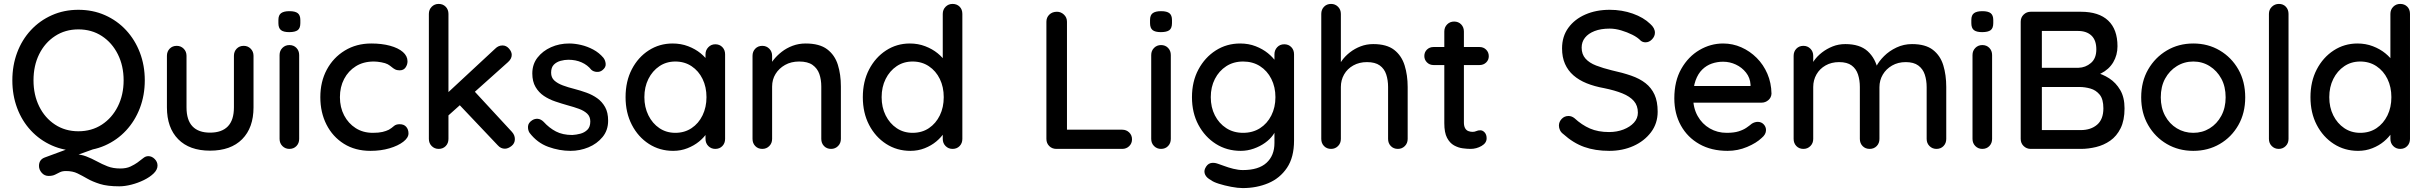

<svg xmlns="http://www.w3.org/2000/svg" viewBox="-20 -760 12391 980"><path d="M737 37Q755 37 769.5 51.5Q784 66 784 85Q784 106 764.5 125Q745 144 714.5 159Q684 174 650.5 182.5Q617 191 589 191Q528 191 490 179Q452 167 426 152Q400 137 375.5 125Q351 113 317 113Q298 113 286 119Q274 125 261 131.5Q248 138 228 138Q207 138 193 122Q179 106 179 87Q179 55 208 44L403 -28L494 -12L311 54L354 27Q391 27 419.5 38Q448 49 474.5 63.5Q501 78 529 89Q557 100 594 100Q625 100 646 90Q667 80 681 70Q698 58 710.5 47.5Q723 37 737 37ZM719 -350Q719 -274 694 -208.5Q669 -143 623.5 -94Q578 -45 516 -17.5Q454 10 380 10Q307 10 245 -17.5Q183 -45 137.5 -94Q92 -143 67.5 -208.5Q43 -274 43 -350Q43 -426 67.5 -491.5Q92 -557 137.5 -606Q183 -655 245 -682.5Q307 -710 380 -710Q454 -710 516 -682.5Q578 -655 623.5 -606Q669 -557 694 -491.5Q719 -426 719 -350ZM611 -350Q611 -424 581.5 -483Q552 -542 500 -576Q448 -610 380 -610Q313 -610 261 -576Q209 -542 180 -483.5Q151 -425 151 -350Q151 -276 180 -217Q209 -158 261 -124Q313 -90 380 -90Q448 -90 500 -124Q552 -158 581.5 -217Q611 -276 611 -350Z M1224 -526Q1245 -526 1259.5 -511.5Q1274 -497 1274 -475V-212Q1274 -108 1216 -49.5Q1158 9 1052 9Q947 9 889.5 -49.5Q832 -108 832 -212V-475Q832 -497 846 -511.5Q860 -526 882 -526Q903 -526 917.5 -511.5Q932 -497 932 -475V-212Q932 -147 962.5 -115Q993 -83 1052 -83Q1112 -83 1143 -115Q1174 -147 1174 -212V-475Q1174 -497 1188 -511.5Q1202 -526 1224 -526Z M1507 -51Q1507 -29 1493 -14.5Q1479 0 1457 0Q1436 0 1421.5 -14.5Q1407 -29 1407 -51V-479Q1407 -501 1421.5 -515.5Q1436 -530 1457 -530Q1479 -530 1493 -515.5Q1507 -501 1507 -479ZM1456 -596Q1427 -596 1414 -606.5Q1401 -617 1401 -642V-658Q1401 -683 1415 -693Q1429 -703 1457 -703Q1487 -703 1500 -692.5Q1513 -682 1513 -658V-642Q1513 -616 1499.5 -606Q1486 -596 1456 -596Z M1875 -538Q1929 -538 1971 -526.5Q2013 -515 2036.5 -494.5Q2060 -474 2060 -447Q2060 -430 2050 -415.5Q2040 -401 2020 -401Q2006 -401 1996.5 -406Q1987 -411 1979 -418Q1971 -425 1959 -432Q1948 -438 1926.5 -442Q1905 -446 1888 -446Q1835 -446 1796.5 -422Q1758 -398 1736.5 -357Q1715 -316 1715 -264Q1715 -212 1736.5 -171Q1758 -130 1795.5 -106Q1833 -82 1883 -82Q1913 -82 1932 -86.5Q1951 -91 1965 -98Q1980 -107 1990.5 -116.5Q2001 -126 2020 -126Q2042 -126 2053.5 -112.5Q2065 -99 2065 -79Q2065 -57 2038.5 -36.5Q2012 -16 1968 -3Q1924 10 1871 10Q1793 10 1735.5 -26Q1678 -62 1646.5 -124Q1615 -186 1615 -264Q1615 -343 1648 -404.5Q1681 -466 1740 -502Q1799 -538 1875 -538Z M2219 0Q2198 0 2183.5 -14.5Q2169 -29 2169 -51V-689Q2169 -711 2183.5 -725.5Q2198 -740 2219 -740Q2241 -740 2255 -725.5Q2269 -711 2269 -689V-51Q2269 -29 2255 -14.5Q2241 0 2219 0ZM2545 -528Q2564 -528 2578 -512Q2592 -496 2592 -480Q2592 -460 2573 -443L2260 -163L2256 -278L2508 -512Q2524 -528 2545 -528ZM2557 -1Q2536 -1 2521 -18L2321 -229L2397 -299L2592 -88Q2608 -71 2608 -50Q2608 -28 2590.5 -14.5Q2573 -1 2557 -1Z M2683 -82Q2674 -96 2675 -114.5Q2676 -133 2696 -146Q2710 -155 2725.5 -153.5Q2741 -152 2755 -138Q2783 -107 2817.5 -89Q2852 -71 2901 -71Q2921 -72 2942 -77.5Q2963 -83 2978 -97.5Q2993 -112 2993 -140Q2993 -165 2977 -180Q2961 -195 2935 -204.5Q2909 -214 2879 -222Q2847 -231 2814.5 -242Q2782 -253 2756 -270.5Q2730 -288 2713.5 -316Q2697 -344 2697 -385Q2697 -432 2723.5 -466Q2750 -500 2792.5 -519Q2835 -538 2885 -538Q2914 -538 2946 -530.5Q2978 -523 3008 -507Q3038 -491 3060 -465Q3070 -452 3071.5 -434Q3073 -416 3055 -402Q3043 -392 3026 -393Q3009 -394 2998 -404Q2979 -428 2949 -441.5Q2919 -455 2881 -455Q2862 -455 2841.5 -449.5Q2821 -444 2807 -430Q2793 -416 2793 -389Q2793 -364 2809.5 -349Q2826 -334 2853 -324Q2880 -314 2912 -306Q2943 -298 2973.5 -287Q3004 -276 3028.5 -258.5Q3053 -241 3068.5 -213.5Q3084 -186 3084 -144Q3084 -95 3055.5 -60.5Q3027 -26 2983.5 -8Q2940 10 2892 10Q2835 10 2778.5 -10.5Q2722 -31 2683 -82Z M3631 -534Q3653 -534 3667 -519.5Q3681 -505 3681 -483V-51Q3681 -29 3667 -14.5Q3653 0 3631 0Q3610 0 3595.5 -14.5Q3581 -29 3581 -51V-123L3602 -120Q3602 -102 3587.5 -80Q3573 -58 3548 -37.5Q3523 -17 3489 -3.5Q3455 10 3416 10Q3347 10 3292 -25.5Q3237 -61 3205 -123Q3173 -185 3173 -264Q3173 -345 3205 -406.5Q3237 -468 3291.5 -503Q3346 -538 3413 -538Q3456 -538 3492.5 -524Q3529 -510 3556 -488Q3583 -466 3597.5 -441.5Q3612 -417 3612 -395L3581 -392V-483Q3581 -504 3595.5 -519Q3610 -534 3631 -534ZM3427 -82Q3474 -82 3510 -106Q3546 -130 3566 -171.5Q3586 -213 3586 -264Q3586 -316 3566 -357Q3546 -398 3510 -422Q3474 -446 3427 -446Q3381 -446 3345.5 -422Q3310 -398 3289.5 -357Q3269 -316 3269 -264Q3269 -213 3289.5 -171.5Q3310 -130 3345.5 -106Q3381 -82 3427 -82Z M4092 -538Q4163 -538 4202 -508.5Q4241 -479 4256.5 -429.5Q4272 -380 4272 -319V-51Q4272 -29 4257.5 -14.5Q4243 0 4222 0Q4200 0 4186 -14.5Q4172 -29 4172 -51V-318Q4172 -354 4162 -382.5Q4152 -411 4127.5 -428.5Q4103 -446 4059 -446Q4018 -446 3987 -428.5Q3956 -411 3938.5 -382.5Q3921 -354 3921 -318V-51Q3921 -29 3906.5 -14.5Q3892 0 3871 0Q3849 0 3835 -14.5Q3821 -29 3821 -51V-475Q3821 -497 3835 -511.5Q3849 -526 3871 -526Q3892 -526 3906.5 -511.5Q3921 -497 3921 -475V-419L3903 -409Q3910 -431 3927.5 -453.5Q3945 -476 3970 -495.5Q3995 -515 4026 -526.5Q4057 -538 4092 -538Z M4842 -740Q4864 -740 4878 -726Q4892 -712 4892 -689V-51Q4892 -29 4878 -14.5Q4864 0 4842 0Q4821 0 4806.5 -14.5Q4792 -29 4792 -51V-123L4813 -122Q4813 -104 4798.5 -81.5Q4784 -59 4759 -38Q4734 -17 4700 -3.5Q4666 10 4627 10Q4558 10 4503 -25.5Q4448 -61 4416 -122.5Q4384 -184 4384 -264Q4384 -344 4416 -405.5Q4448 -467 4502.5 -502.5Q4557 -538 4624 -538Q4666 -538 4702.5 -524Q4739 -510 4766 -488Q4793 -466 4808 -441.5Q4823 -417 4823 -395L4792 -392V-689Q4792 -711 4806.5 -725.5Q4821 -740 4842 -740ZM4638 -82Q4686 -82 4721.5 -106Q4757 -130 4777 -171Q4797 -212 4797 -264Q4797 -316 4777 -357Q4757 -398 4721 -422Q4685 -446 4638 -446Q4592 -446 4556.5 -422Q4521 -398 4500.5 -357Q4480 -316 4480 -264Q4480 -212 4500.5 -171Q4521 -130 4556.5 -106Q4592 -82 4638 -82Z M5708 -98Q5729 -98 5743.5 -84Q5758 -70 5758 -49Q5758 -28 5743.5 -14Q5729 0 5708 0H5372Q5350 0 5335.5 -14.5Q5321 -29 5321 -51V-649Q5321 -671 5336 -685.5Q5351 -700 5375 -700Q5395 -700 5410.5 -685.5Q5426 -671 5426 -649V-81L5405 -98Z M5956 -51Q5956 -29 5942 -14.5Q5928 0 5906 0Q5885 0 5870.5 -14.5Q5856 -29 5856 -51V-479Q5856 -501 5870.5 -515.5Q5885 -530 5906 -530Q5928 -530 5942 -515.5Q5956 -501 5956 -479ZM5905 -596Q5876 -596 5863 -606.5Q5850 -617 5850 -642V-658Q5850 -683 5864 -693Q5878 -703 5906 -703Q5936 -703 5949 -692.5Q5962 -682 5962 -658V-642Q5962 -616 5948.5 -606Q5935 -596 5905 -596Z M6310 -538Q6353 -538 6389 -524Q6425 -510 6451.5 -488.5Q6478 -467 6493 -444Q6508 -421 6508 -404L6485 -403V-483Q6485 -504 6499 -519Q6513 -534 6535 -534Q6557 -534 6571 -519.5Q6585 -505 6585 -483V-42Q6585 43 6549 96.5Q6513 150 6453.5 175Q6394 200 6323 200Q6298 200 6264 193.5Q6230 187 6201.5 178Q6173 169 6162 160Q6139 148 6131.5 132Q6124 116 6131 100Q6141 78 6158 73Q6175 68 6197 76Q6207 79 6228 87Q6249 95 6275 101.5Q6301 108 6324 108Q6404 108 6444.5 71Q6485 34 6485 -30V-120L6496 -113Q6493 -92 6477.5 -70.5Q6462 -49 6437 -31Q6412 -13 6379.5 -1.5Q6347 10 6313 10Q6242 10 6186 -25.5Q6130 -61 6097 -122.5Q6064 -184 6064 -264Q6064 -344 6097 -405.5Q6130 -467 6185.5 -502.5Q6241 -538 6310 -538ZM6325 -446Q6276 -446 6239 -422Q6202 -398 6181 -357Q6160 -316 6160 -264Q6160 -212 6181 -171Q6202 -130 6239 -106Q6276 -82 6325 -82Q6374 -82 6411 -105.5Q6448 -129 6469 -170.5Q6490 -212 6490 -264Q6490 -316 6469 -357.5Q6448 -399 6411 -422.5Q6374 -446 6325 -446Z M6989 -535Q7058 -535 7096 -505.5Q7134 -476 7149.5 -426Q7165 -376 7165 -316V-51Q7165 -29 7150.5 -14.5Q7136 0 7115 0Q7093 0 7079 -14.5Q7065 -29 7065 -51V-316Q7065 -351 7055.5 -380Q7046 -409 7022.5 -426Q6999 -443 6957 -443Q6918 -443 6887.5 -426Q6857 -409 6840.5 -380Q6824 -351 6824 -316V-51Q6824 -29 6809.5 -14.5Q6795 0 6774 0Q6752 0 6738 -14.5Q6724 -29 6724 -51V-689Q6724 -711 6738 -725.5Q6752 -740 6774 -740Q6795 -740 6809.5 -725.5Q6824 -711 6824 -689V-416L6806 -406Q6813 -428 6829.5 -451Q6846 -474 6870.5 -493Q6895 -512 6925 -523.5Q6955 -535 6989 -535Z M7297 -520H7532Q7552 -520 7565.5 -506.5Q7579 -493 7579 -473Q7579 -454 7565.5 -441Q7552 -428 7532 -428H7297Q7277 -428 7263.5 -441.5Q7250 -455 7250 -474Q7250 -494 7263.5 -507Q7277 -520 7297 -520ZM7402 -650Q7424 -650 7438 -635.5Q7452 -621 7452 -599V-135Q7452 -117 7458 -106Q7464 -95 7474.5 -91Q7485 -87 7496 -87Q7507 -87 7515.5 -91Q7524 -95 7536 -95Q7548 -95 7558 -84Q7568 -73 7568 -54Q7568 -30 7542 -15Q7516 0 7486 0Q7469 0 7446 -3Q7423 -6 7401.5 -18Q7380 -30 7366 -56.5Q7352 -83 7352 -131V-599Q7352 -621 7366.5 -635.5Q7381 -650 7402 -650Z M8194 10Q8122 10 8066 -10Q8010 -30 7959 -76Q7948 -84 7942.5 -95.5Q7937 -107 7937 -119Q7937 -138 7951 -153Q7965 -168 7986 -168Q8002 -168 8016 -157Q8054 -122 8095.5 -104Q8137 -86 8193 -86Q8233 -86 8266.5 -99Q8300 -112 8320 -134Q8340 -156 8340 -185Q8340 -221 8319.5 -244.5Q8299 -268 8260.5 -283.5Q8222 -299 8168 -310Q8118 -319 8078.5 -335Q8039 -351 8011 -375.5Q7983 -400 7968 -434Q7953 -468 7953 -513Q7953 -574 7985 -618Q8017 -662 8072 -686Q8127 -710 8196 -710Q8259 -710 8314 -690.5Q8369 -671 8403 -638Q8427 -617 8427 -593Q8427 -575 8412.5 -559.5Q8398 -544 8379 -544Q8365 -544 8355 -552Q8339 -569 8312 -582.5Q8285 -596 8254.5 -605Q8224 -614 8196 -614Q8151 -614 8119 -601.5Q8087 -589 8070 -567.5Q8053 -546 8053 -517Q8053 -483 8072.5 -461Q8092 -439 8127 -425.5Q8162 -412 8207 -401Q8262 -389 8305.5 -374Q8349 -359 8379 -335.5Q8409 -312 8425 -277Q8441 -242 8441 -190Q8441 -130 8407 -85Q8373 -40 8317.5 -15Q8262 10 8194 10Z M8798 10Q8715 10 8654 -24.5Q8593 -59 8559.5 -119.5Q8526 -180 8526 -258Q8526 -346 8561.5 -408.5Q8597 -471 8654 -504.5Q8711 -538 8775 -538Q8824 -538 8868 -518.5Q8912 -499 8946.5 -464.5Q8981 -430 9001 -383.5Q9021 -337 9022 -282Q9021 -262 9006 -249Q8991 -236 8971 -236H8582L8558 -321H8934L8915 -303V-328Q8913 -363 8892 -389.5Q8871 -416 8840 -430.5Q8809 -445 8775 -445Q8745 -445 8717.5 -435.5Q8690 -426 8668.5 -405Q8647 -384 8634.5 -349.5Q8622 -315 8622 -264Q8622 -209 8645 -168Q8668 -127 8707 -104.5Q8746 -82 8793 -82Q8830 -82 8854 -89.5Q8878 -97 8894 -108Q8910 -119 8922 -129Q8937 -138 8952 -138Q8970 -138 8982 -125.5Q8994 -113 8994 -96Q8994 -74 8972 -56Q8945 -30 8897.5 -10Q8850 10 8798 10Z M9399 -535Q9473 -535 9513 -498.5Q9553 -462 9566 -400L9550 -405L9557 -421Q9570 -447 9596.5 -473.5Q9623 -500 9660 -517.5Q9697 -535 9739 -535Q9808 -535 9846 -505.5Q9884 -476 9899 -426.5Q9914 -377 9914 -316V-51Q9914 -29 9900 -14.5Q9886 0 9864 0Q9843 0 9828.5 -14.5Q9814 -29 9814 -51V-315Q9814 -350 9804.5 -379Q9795 -408 9771.5 -425.5Q9748 -443 9707 -443Q9668 -443 9637.5 -425.5Q9607 -408 9590 -379Q9573 -350 9573 -315V-51Q9573 -29 9559 -14.5Q9545 0 9523 0Q9501 0 9487 -14.5Q9473 -29 9473 -51V-316Q9473 -351 9463.5 -380Q9454 -409 9431 -426Q9408 -443 9367 -443Q9328 -443 9298 -426Q9268 -409 9251.5 -380Q9235 -351 9235 -316V-51Q9235 -29 9220.5 -14.5Q9206 0 9185 0Q9163 0 9149 -14.5Q9135 -29 9135 -51V-475Q9135 -497 9149 -511.5Q9163 -526 9185 -526Q9206 -526 9220.5 -511.5Q9235 -497 9235 -475V-416L9216 -405Q9223 -427 9239 -450Q9255 -473 9279.5 -492Q9304 -511 9334 -523Q9364 -535 9399 -535Z M10148 -51Q10148 -29 10134 -14.5Q10120 0 10098 0Q10077 0 10062.5 -14.5Q10048 -29 10048 -51V-479Q10048 -501 10062.5 -515.5Q10077 -530 10098 -530Q10120 -530 10134 -515.5Q10148 -501 10148 -479ZM10097 -596Q10068 -596 10055 -606.5Q10042 -617 10042 -642V-658Q10042 -683 10056 -693Q10070 -703 10098 -703Q10128 -703 10141 -692.5Q10154 -682 10154 -658V-642Q10154 -616 10140.5 -606Q10127 -596 10097 -596Z M10601 -700Q10693 -700 10740.5 -655Q10788 -610 10788 -524Q10788 -479 10766.5 -442.5Q10745 -406 10703.5 -385Q10662 -364 10600 -363L10602 -400Q10635 -400 10673.5 -391Q10712 -382 10746 -360Q10780 -338 10802 -300.5Q10824 -263 10824 -207Q10824 -146 10804 -105.5Q10784 -65 10751 -42Q10718 -19 10678.5 -9.5Q10639 0 10601 0H10345Q10324 0 10309 -14.5Q10294 -29 10294 -51V-649Q10294 -671 10309 -685.5Q10324 -700 10345 -700ZM10587 -602H10390L10402 -618V-403L10391 -414H10589Q10625 -415 10652.5 -438.5Q10680 -462 10680 -508Q10680 -555 10655 -578.5Q10630 -602 10587 -602ZM10594 -316H10395L10402 -323V-87L10394 -96H10600Q10652 -96 10684 -123.5Q10716 -151 10716 -207Q10716 -254 10697 -277Q10678 -300 10650 -308Q10622 -316 10594 -316Z M11440 -263Q11440 -183 11405 -121.5Q11370 -60 11310 -25Q11250 10 11175 10Q11100 10 11040 -25Q10980 -60 10944.5 -121.5Q10909 -183 10909 -263Q10909 -344 10944.5 -405.5Q10980 -467 11040 -502.5Q11100 -538 11175 -538Q11250 -538 11310 -502.5Q11370 -467 11405 -405.5Q11440 -344 11440 -263ZM11340 -263Q11340 -318 11318 -358.5Q11296 -399 11258.5 -422.5Q11221 -446 11175 -446Q11129 -446 11091 -422.5Q11053 -399 11031 -358.5Q11009 -318 11009 -263Q11009 -210 11031 -169Q11053 -128 11091 -105Q11129 -82 11175 -82Q11221 -82 11258.5 -105Q11296 -128 11318 -169Q11340 -210 11340 -263Z M11661 -51Q11661 -29 11646.5 -14.5Q11632 0 11611 0Q11590 0 11575.5 -14.5Q11561 -29 11561 -51V-689Q11561 -711 11576 -725.5Q11591 -740 11612 -740Q11634 -740 11647.5 -725.5Q11661 -711 11661 -689Z M12231 -740Q12253 -740 12267 -726Q12281 -712 12281 -689V-51Q12281 -29 12267 -14.5Q12253 0 12231 0Q12210 0 12195.5 -14.5Q12181 -29 12181 -51V-123L12202 -122Q12202 -104 12187.5 -81.5Q12173 -59 12148 -38Q12123 -17 12089 -3.5Q12055 10 12016 10Q11947 10 11892 -25.5Q11837 -61 11805 -122.5Q11773 -184 11773 -264Q11773 -344 11805 -405.5Q11837 -467 11891.5 -502.5Q11946 -538 12013 -538Q12055 -538 12091.5 -524Q12128 -510 12155 -488Q12182 -466 12197 -441.5Q12212 -417 12212 -395L12181 -392V-689Q12181 -711 12195.5 -725.5Q12210 -740 12231 -740ZM12027 -82Q12075 -82 12110.5 -106Q12146 -130 12166 -171Q12186 -212 12186 -264Q12186 -316 12166 -357Q12146 -398 12110 -422Q12074 -446 12027 -446Q11981 -446 11945.5 -422Q11910 -398 11889.5 -357Q11869 -316 11869 -264Q11869 -212 11889.5 -171Q11910 -130 11945.5 -106Q11981 -82 12027 -82Z"/></svg>

Font: Quicksand Light SemiBold
Style: Regular
Weight: 600
Version: Version 3.006